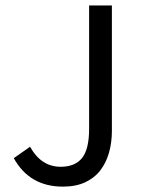

<svg xmlns="http://www.w3.org/2000/svg" viewBox="-20 -676 520 708"><path d="M90.8 -134.8Q112.8 -96.2 140.9 -78.6Q168.9 -61 203.6 -61Q256.8 -61 282.7 -93.5Q308.6 -126 308.6 -201.2V-655.8H392.6V-192.9Q392.6 -150.9 382.1 -113.5Q371.6 -76.2 350.1 -48.1Q328.6 -20 294.2 -3.9Q259.8 12.2 211.9 12.2Q88.9 12.2 30.8 -92.8Z"/></svg>

Font: Pyidaungsu ZawDecode
Style: Regular
Weight: 400
Designer: Sun Tun
Foundry: Your Own Font Foundry
Version: Version 2.50